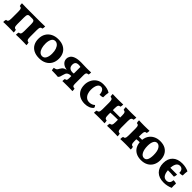

<svg xmlns="http://www.w3.org/2000/svg" viewBox="418 -1909 3359 3359"><g transform="rotate(45 2097.5 -229.0)"><path d="M33.9 3Q33.9 -16.7 35.4 -31.2Q37 -45.6 42 -58.3Q69.4 -58.3 81.1 -76.6Q92.7 -94.8 92.7 -145.3V-312.7Q92.7 -363.7 81.1 -381.7Q69.4 -399.7 42 -399.7Q37 -412.9 35.4 -427.3Q33.9 -441.7 33.9 -461Q48.9 -460.5 72.8 -459.8Q96.6 -459 136.6 -458.5Q176.6 -458 237.7 -458H399.1Q463.9 -458 504.4 -458.5Q544.9 -459 569.3 -459.8Q593.6 -460.5 608.1 -461Q608.1 -441.7 606.6 -427.3Q605.1 -412.9 600 -399.7Q572.6 -399.7 561 -381.7Q549.4 -363.7 549.4 -312.7V-145.3Q549.4 -94.8 561 -76.6Q572.6 -58.3 600 -58.3Q605.1 -45.6 606.6 -31.2Q608.1 -16.7 608.1 3Q586.1 1.5 550.8 0.8Q515.5 0 478.3 0Q441 0 405.9 0.8Q370.9 1.5 348.4 3Q348.4 -16.7 349.9 -31.2Q351.4 -45.6 356.5 -58.3Q383.9 -58.3 395.5 -76.6Q407.1 -94.8 407.1 -145.3V-312.7Q407.1 -362.7 395.5 -380.7Q383.9 -398.8 356.5 -398.8H285.6Q258.2 -398.8 246.5 -380.7Q234.9 -362.7 234.9 -312.7V-145.3Q234.9 -94.8 246.5 -76.6Q258.2 -58.3 285.6 -58.3Q290.6 -45.6 292.2 -31.2Q293.7 -16.7 293.7 3Q271.7 1.5 236.4 0.8Q201.1 0 163.8 0Q126.5 0 91.5 0.8Q56.4 1.5 33.9 3Z M923.7 9Q844.7 9 789 -19.7Q733.3 -48.4 704.6 -100.9Q675.8 -153.3 675.8 -224.3Q675.8 -301.2 709 -355.4Q742.1 -409.7 799.4 -438.4Q856.7 -467 928.4 -467Q1010.4 -467 1065.8 -437Q1121.3 -407 1149.6 -354.5Q1177.9 -302.1 1177.9 -233.2Q1177.9 -160 1146.8 -105.4Q1115.7 -50.9 1058.7 -21Q1001.6 9 923.7 9ZM937.5 -54.1Q983.9 -54.1 1007.4 -98.4Q1030.9 -142.7 1030.9 -210.2Q1030.9 -273.8 1014.8 -317.7Q998.6 -361.6 972.6 -384.1Q946.5 -406.5 915.8 -406.5Q868.8 -406.5 846 -362.9Q823.3 -319.3 823.3 -254.2Q823.3 -195.5 836.6 -150.1Q850 -104.7 875.8 -79.4Q901.6 -54.1 937.5 -54.1Z M1496.2 2Q1496.2 -13.7 1497.5 -30.9Q1498.7 -48.1 1501.7 -55.1Q1526 -56.1 1535.5 -67.1Q1545 -78 1545 -123V-429.3L1551 -394.3Q1537.7 -398.9 1524.3 -400.4Q1510.9 -401.9 1499 -401.9Q1453.5 -401.9 1434.7 -381.5Q1415.9 -361.1 1415.9 -322.7Q1415.9 -276.4 1442.1 -253Q1468.2 -229.7 1517.8 -229.7Q1524.7 -229.7 1530.6 -230.4Q1536.5 -231.1 1545 -233.2V-185H1461.5Q1405.8 -186.5 1362.2 -203Q1318.6 -219.5 1293.7 -250.4Q1268.9 -281.2 1268.9 -323.9Q1268.9 -360 1289.7 -391.6Q1310.6 -423.1 1361 -442.3Q1411.4 -461.6 1498.4 -461.6Q1529.3 -461.6 1563.4 -459.8Q1597.5 -458 1633.7 -458Q1656.7 -458 1688 -458.5Q1719.2 -459 1745.7 -460.5Q1745.7 -456 1745.2 -445.4Q1744.7 -434.8 1743.9 -423.4Q1743.2 -411.9 1740.7 -404.4Q1718.1 -401.3 1706.1 -395.3Q1694.1 -389.3 1689.7 -374.2Q1685.2 -359.2 1685.2 -326.9V-121.6Q1685.2 -82.1 1695.9 -69.6Q1706.6 -57.1 1740.1 -55.1Q1745.7 -36.5 1745.7 2Q1720 1 1688.6 0.5Q1657.2 0 1630.8 0Q1612.6 0 1587.1 0.3Q1561.5 0.5 1537.1 0.8Q1512.7 1 1496.2 2ZM1388.4 6Q1363.7 3 1335.8 2Q1308 1 1281.7 0.5Q1255.4 0 1235 0Q1232 -7.6 1229.9 -19.7Q1227.9 -31.9 1227.1 -42.8Q1226.4 -53.7 1226.4 -56.7Q1256.3 -59.7 1271.7 -68.6Q1287.2 -77.4 1295.2 -90.5Q1303.3 -103.6 1310.8 -117.6Q1319.9 -135 1334.8 -151.9Q1349.7 -168.8 1376.4 -180.2Q1403.2 -191.6 1446.8 -191.6H1545V-171Q1497.4 -171 1474.5 -157.7Q1451.5 -144.5 1442 -122.6Q1432.6 -100.6 1426.2 -74.7Q1418.2 -42.9 1411.7 -26.1Q1405.2 -9.4 1388.4 6Z M2220.8 -59.2Q2194.3 -26.1 2151.2 -8.6Q2108 9 2051.5 9Q1984.4 9 1930.6 -17Q1876.8 -43 1845.3 -95.2Q1813.8 -147.4 1813.8 -227Q1813.8 -287 1839.9 -342Q1866 -397 1917.4 -432Q1968.9 -467 2045.3 -467Q2099.1 -467 2139.7 -456.5Q2180.3 -446 2211.9 -425.1Q2206.4 -396.7 2204.1 -367.4Q2201.8 -338 2201.8 -301.7Q2186 -294.6 2164.9 -291.8Q2143.8 -289 2125 -289Q2122.1 -347 2100.4 -377Q2078.7 -406.9 2044.1 -406.9Q2002.4 -406.9 1979.1 -361.7Q1955.9 -316.5 1955.9 -241.5Q1955.9 -197.7 1970.3 -157.4Q1984.7 -117.1 2014.9 -91.7Q2045 -66.3 2091.6 -66.3Q2123.6 -66.3 2150.2 -76.8Q2176.9 -87.4 2196.8 -106Q2206.4 -98.3 2212.9 -86.1Q2219.3 -73.9 2220.8 -59.2Z M2602.5 3Q2602.5 -16.7 2604.1 -31.2Q2605.6 -45.6 2610.7 -58.3Q2638 -58.3 2650.1 -76.6Q2662.1 -94.8 2662.1 -145.3V-312.7Q2662.1 -363.7 2650.1 -381.7Q2638 -399.7 2610.7 -399.7Q2605.6 -412.9 2604.1 -427.3Q2602.5 -441.7 2602.5 -461Q2624.5 -460 2659 -459Q2693.4 -458 2729.6 -458Q2767.9 -458 2804.4 -459Q2840.9 -460 2863.4 -461Q2863.4 -441.7 2861.9 -427.3Q2860.4 -412.9 2855.3 -399.7Q2826.4 -399.7 2813.6 -381.7Q2800.7 -363.7 2800.7 -312.7V-145.3Q2800.7 -94.8 2813.6 -76.6Q2826.4 -58.3 2855.3 -58.3Q2860.4 -45.6 2861.9 -31.2Q2863.4 -16.7 2863.4 3Q2840.9 1.5 2804.4 0.8Q2767.9 0 2729.6 0Q2693.4 0 2659 0.8Q2624.5 1.5 2602.5 3ZM2278.9 3Q2278.9 -16.7 2280.4 -31.2Q2282 -45.6 2287 -58.3Q2315.9 -58.3 2328.8 -76.6Q2341.6 -94.8 2341.6 -145.3V-312.7Q2341.6 -363.7 2328.8 -381.7Q2315.9 -399.7 2287 -399.7Q2282 -412.9 2280.4 -427.3Q2278.9 -441.7 2278.9 -461Q2301.9 -460 2338.5 -459Q2375 -458 2412.8 -458Q2448.9 -458 2483.6 -459Q2518.3 -460 2539.8 -461Q2539.8 -441.7 2538.3 -427.3Q2536.8 -412.9 2531.7 -399.7Q2504.4 -399.7 2492.3 -381.7Q2480.2 -363.7 2480.2 -312.7V-145.3Q2480.2 -94.8 2492.3 -76.6Q2504.4 -58.3 2531.7 -58.3Q2536.8 -45.6 2538.3 -31.2Q2539.8 -16.7 2539.8 3Q2518.3 1.5 2483.6 0.8Q2448.9 0 2412.8 0Q2375 0 2338.5 0.8Q2301.9 1.5 2278.9 3ZM2475.7 -199.7V-262.9H2666.7V-206.8Q2638.2 -206.8 2603.5 -206.3Q2568.8 -205.8 2535.2 -204.3Q2501.6 -202.7 2475.7 -199.7Z M3444 9Q3370.2 9 3317.3 -19.7Q3264.4 -48.4 3236.7 -100.9Q3208.9 -153.3 3208.9 -225.3Q3208.9 -301.7 3240.8 -355.7Q3272.7 -409.7 3327.9 -438.4Q3383.1 -467 3452.4 -467Q3530.7 -467 3582.9 -437Q3635.1 -407 3661.7 -354Q3688.2 -301 3688.2 -231.1Q3688.2 -159.4 3658.9 -105.2Q3629.5 -50.9 3574.9 -21Q3520.4 9 3444 9ZM2929.9 3Q2929.9 -16.7 2931.4 -31.2Q2933 -45.6 2938 -58.3Q2965.4 -58.3 2977.1 -76.6Q2988.7 -94.8 2988.7 -145.3V-312.7Q2988.7 -363.7 2977.1 -381.7Q2965.4 -399.7 2938 -399.7Q2933 -412.9 2931.4 -427.3Q2929.9 -441.7 2929.9 -461Q2952.4 -460 2987.5 -459Q3022.5 -458 3059.8 -458Q3097.1 -458 3132.4 -459Q3167.7 -460 3189.7 -461Q3189.7 -441.7 3188.2 -427.3Q3186.6 -412.9 3181.6 -399.7Q3154.2 -399.7 3142.5 -381.7Q3130.9 -363.7 3130.9 -312.7V-145.3Q3130.9 -94.8 3142.5 -76.6Q3154.2 -58.3 3181.6 -58.3Q3186.6 -45.6 3188.2 -31.2Q3189.7 -16.7 3189.7 3Q3167.7 1.5 3132.4 0.8Q3097.1 0 3059.8 0Q3022.5 0 2987.5 0.8Q2952.4 1.5 2929.9 3ZM3125.4 -192.4V-257.7H3215.5V-198.5Q3194.9 -198.5 3169.1 -197.5Q3143.4 -196.5 3125.4 -192.4ZM3456.7 -54.1Q3502.1 -54.1 3521.7 -96.6Q3541.2 -139 3541.2 -212.3Q3541.2 -309 3510.7 -357.7Q3480.1 -406.5 3436.1 -406.5Q3395.1 -406.5 3373.2 -365.2Q3351.2 -324 3351.2 -252.6Q3351.2 -161 3380.2 -107.6Q3409.1 -54.1 3456.7 -54.1Z M4003.1 6Q3886.7 6 3822.2 -56.8Q3757.8 -119.5 3757.8 -230.4Q3757.8 -342 3822.1 -403Q3886.4 -464 4000.2 -464Q4045.3 -464 4085.2 -455Q4125 -446 4160.5 -429Q4156.5 -405 4154.8 -376.6Q4153 -348.2 4153 -318.7Q4145.5 -315.2 4132.5 -312.7Q4119.5 -310.1 4105.1 -309.4Q4090.6 -308.6 4078.4 -309.1Q4079 -358.8 4057.7 -382.1Q4036.4 -405.5 4000.8 -405.5Q3953.3 -405.5 3928.8 -360.8Q3904.3 -316.2 3904.3 -232.9Q3904.3 -149.2 3930.8 -101.1Q3957.2 -53 4011.8 -53Q4048.8 -53 4072 -74.7Q4095.2 -96.4 4097 -145.6Q4115.8 -147.6 4137.7 -144.1Q4159.5 -140.6 4170.6 -134Q4167.6 -108.5 4167.6 -80.5Q4167.6 -52.5 4169.6 -29Q4131.1 -12.5 4089.7 -3.3Q4048.3 6 4003.1 6ZM4059.1 -195.2Q4010 -199.2 3969 -199.9Q3927.9 -200.7 3891.6 -200.7V-260.8H4071.8Q4071.8 -244.1 4068.3 -225.2Q4064.7 -206.3 4059.1 -195.2Z"/></g></svg>

Font: Vollkorn
Style: Regular
Weight: 400
Designer: Friedrich Althausen
Foundry: Friedrich Althausen
Version: Version 5.001